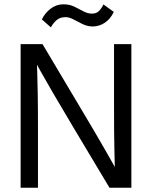

<svg xmlns="http://www.w3.org/2000/svg" viewBox="-20 -881 713 901"><path d="M76.8 0V-674H179.5L348.3 -390.3Q435.9 -243.7 477.4 -170.6Q518.8 -97.6 518.8 -97.6Q518.8 -97.6 517 -170.8Q515.1 -244.1 515.1 -389.5V-674H596.5V0H493.8L324.9 -282.2Q267.8 -377.9 229.6 -443.5Q191.4 -509 172.4 -543.2Q153.4 -577.3 153.4 -577.3Q153.4 -577.3 154.7 -543.4Q155.9 -509.6 157 -444.1Q158.2 -378.5 158.2 -283.7V0ZM465.4 -860.1 514.1 -825.2Q498.2 -791.7 471.9 -774.3Q445.6 -756.8 415.2 -756.8Q390.7 -756.8 368 -767.8Q345.2 -778.7 325.3 -789.6Q305.3 -800.5 287.3 -800.5Q262.9 -800.5 247.2 -787.8Q231.5 -775.2 218.6 -752.7L176.5 -789.9Q190 -818.7 217 -839.8Q244.1 -860.8 277.5 -860.8Q306 -860.8 328.4 -850Q350.8 -839.1 371.2 -828.1Q391.5 -817.1 411.2 -817.1Q433 -817.1 445.4 -830.3Q457.7 -843.5 465.4 -860.1Z"/></svg>

Font: Hind Variable Light
Style: Regular
Weight: 300
Designer: Manushi Parikh, Satya Rajpurohit
Foundry: Indian Type Foundry
Version: Version 3.000